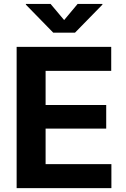

<svg xmlns="http://www.w3.org/2000/svg" viewBox="-20 -969 647 989"><path d="M65.7 0V-727.5H552.9V-603.8H214.9V-428.2H527.1V-306.7H214.9V-123.7H553.8V0ZM240.6 -948.7 310.4 -865.6 379.8 -948.7H507.5V-945.1L366.4 -800.8H254.2L113.3 -945.1V-948.7Z"/></svg>

Font: Atlassian Sans
Style: Regular
Weight: 400
Designer: Rasmus Andersson
Foundry: Modifications by Atlassian Pty Ltd, manufactured by rsms
Version: Version 4.001;git-9221beed3